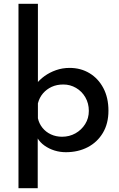

<svg xmlns="http://www.w3.org/2000/svg" viewBox="-20 -797 633 1018"><path d="M329 10Q298 10 269 1Q240 -8 216 -25Q192 -42 178 -66L180 -103V201H78V-777H181V-326L170 -349Q189 -374 216 -393.5Q243 -413 277 -425Q311 -437 349 -437Q408 -437 454.5 -409Q501 -381 528 -330Q555 -279 555 -210Q555 -142 525.5 -92.5Q496 -43 445 -16.5Q394 10 329 10ZM309 -72Q348 -72 380 -90Q412 -108 431.5 -139Q451 -170 451 -209Q451 -249 432.5 -281Q414 -313 383 -331Q352 -349 316 -349Q281 -349 254 -336.5Q227 -324 208 -302Q189 -280 181 -249V-170Q187 -142 205 -119.5Q223 -97 250 -84.5Q277 -72 309 -72Z"/></svg>

Font: Josefin Sans Medium
Style: Regular
Weight: 500
Designer: Santiago Orozco
Foundry: Typemade
Version: Version 2.001